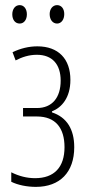

<svg xmlns="http://www.w3.org/2000/svg" viewBox="-20 -720 349 750"><path d="M28 -664C28 -643 39 -628 57 -628C73 -628 85 -642 85 -664C85 -686 73 -700 57 -700C39 -700 28 -684 28 -664ZM174 -665C174 -643 186 -628 203 -628C219 -628 231 -643 231 -665C231 -687 219 -700 203 -700C186 -700 174 -685 174 -665ZM120 10C214 10 270 -47 270 -145C270 -215 241 -262 183 -281V-285C221 -300 255 -338 255 -408C255 -490 208 -539 126 -539C93 -539 60 -531 29 -516L41 -484C66 -497 93 -506 124 -506C184 -506 217 -469 217 -405C217 -339 184 -298 124 -298H70V-265H124C197 -265 232 -220 232 -145C232 -67 192 -24 117 -24C85 -24 54 -32 24 -47V-10C50 3 86 10 120 10Z"/></svg>

Font: Noto Sans ExtraCondensed ExtraLight
Style: Regular
Weight: 200
Width: 2
Designer: Monotype Design Team
Foundry: Monotype Imaging Inc.
Version: Version 2.013